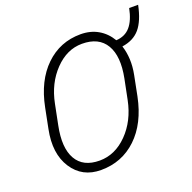

<svg xmlns="http://www.w3.org/2000/svg" viewBox="-135 -899 1041 1043"><g transform="rotate(-20 385.5 -377.5)"><path d="M597.2 -297.4Q567.4 -151.4 482.2 -70.6Q397 10.3 275.9 10.3Q167.5 10.3 111.3 -76.4Q55.2 -163.1 82.5 -297.4L105.5 -413.1Q134.3 -558.6 218.5 -639.9Q302.7 -721.2 421.4 -721.2Q478.5 -721.2 522.2 -696Q565.9 -670.9 593.8 -624Q645.5 -627 675.5 -661.9Q705.6 -696.8 719.2 -764.6H771Q752.9 -676.8 716.1 -633.5Q679.2 -590.3 613.3 -581.1Q625.5 -543.5 627.4 -501.7Q629.4 -460 620.1 -413.1ZM564 -414.1Q587.9 -535.2 548.1 -602.5Q508.3 -669.9 411.1 -669.9Q324.2 -669.9 254.4 -597.7Q184.6 -525.4 162.6 -414.1L139.2 -297.4Q114.3 -174.8 152.6 -107.7Q190.9 -40.5 286.1 -40.5Q375.5 -40.5 446.5 -112.5Q517.6 -184.6 540.5 -297.4Z"/></g></svg>

Font: Franko
Style: Light Italic
Weight: 300
Designer: Google
Version: Version 1.200310; 2013